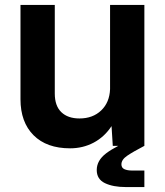

<svg xmlns="http://www.w3.org/2000/svg" viewBox="-20 -591 668 778"><path d="M264 10Q169 10 116 -43Q63 -96 63 -189V-571H202V-212Q202 -162 228.5 -136.5Q255 -111 302 -111Q356 -111 390 -143.5Q424 -176 426 -230V-571H565V0H437L432 -80Q403 -36 359.5 -13Q316 10 264 10ZM490 167Q438 167 405 151Q372 135 372 98Q372 59 410.5 30Q449 1 527 -31L565 0Q519 24 495.5 40Q472 56 472 75Q472 89 484 94.5Q496 100 515 100H565V167Z"/></svg>

Font: BDO Grotesk DemiBold
Style: Regular
Weight: 600
Designer: Deni Anggara
Foundry: Lokal Container
Version: Version 2.000